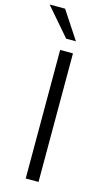

<svg xmlns="http://www.w3.org/2000/svg" viewBox="-146 -984 582 1032"><g transform="rotate(15 145.5 -468.5)"><path d="M183.6 0H112.3V-715.3H183.6ZM127.9 -782.2 -5.4 -936.5H80.6L182.1 -782.2Z"/></g></svg>

Font: Proza Libre
Style: Light
Weight: 300
Designer: Jasper de Waard
Foundry: Jasper de Waard
Version: Version 1.000; ttfautohint (v1.4.1.8-43bc)